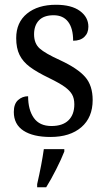

<svg xmlns="http://www.w3.org/2000/svg" viewBox="-20 -565 446 806"><path d="M38 -95Q38 -129 56 -145Q74 -161 98 -161Q98 -104 122 -70Q146 -36 196 -36Q243 -36 267.5 -60Q292 -84 292 -127Q292 -152 282.5 -168.5Q273 -185 251.5 -200.5Q230 -216 187 -237Q135 -262 105.5 -284Q76 -306 62 -334.5Q48 -363 48 -405Q48 -471 93.5 -508Q139 -545 215 -545Q280 -545 315.5 -519Q351 -493 351 -453Q351 -426 334 -410Q317 -394 287 -394Q287 -446 266 -473.5Q245 -501 205 -501Q164 -501 143.5 -479.5Q123 -458 123 -421Q123 -383 146 -362Q169 -341 233 -312Q306 -278 337.5 -242Q369 -206 369 -145Q369 -72 321.5 -31Q274 10 192 10Q119 10 78.5 -16.5Q38 -43 38 -95ZM136 208Q155 125 164 61H250V71Q238 102 216 145.5Q194 189 174 221H136Z"/></svg>

Font: Noto Serif Narrow
Style: Regular
Weight: 400
Width: 4
Designer: Monotype Design Team
Foundry: Monotype Imaging Inc.
Version: Version 1.001